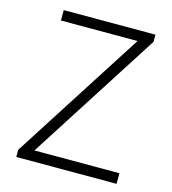

<svg xmlns="http://www.w3.org/2000/svg" viewBox="-109 -818 814 908"><g transform="rotate(15 298.5 -364.5)"><path d="M54 -35 466 -678H91V-729H540V-694L129 -52H545V0H54Z"/></g></svg>

Font: SpoqaHanSans-Light
Style: Regular
Weight: 300
Designer: [Spoqa Han Sans] Dong-huui Kim \uAE40 \uB3D9 \uD718  Younghwa Kang \uAC15 \uC601 \uD654  [Noto Sans] Ryoko NISHIZUKA \u8
Foundry: Spoqa (http://www.spoqa-han-sans.com)
Version: Version 2.000